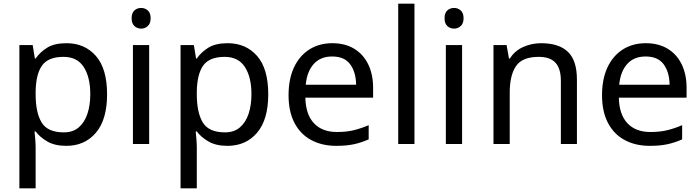

<svg xmlns="http://www.w3.org/2000/svg" viewBox="-20 -780 3790 1040"><path d="M340 -546Q439 -546 499.5 -477Q560 -408 560 -269Q560 -132 499.5 -61Q439 10 339 10Q277 10 236.5 -13.5Q196 -37 173 -68H167Q169 -51 171 -25Q173 1 173 20V240H85V-536H157L169 -463H173Q197 -498 236 -522Q275 -546 340 -546ZM324 -472Q242 -472 208.5 -426Q175 -380 173 -286V-269Q173 -170 205.5 -116.5Q238 -63 326 -63Q375 -63 406.5 -90Q438 -117 453.5 -163.5Q469 -210 469 -270Q469 -362 433.5 -417Q398 -472 324 -472Z M788 -536V0H700V-536ZM745 -737Q765 -737 780.5 -723.5Q796 -710 796 -681Q796 -653 780.5 -639Q765 -625 745 -625Q723 -625 708 -639Q693 -653 693 -681Q693 -710 708 -723.5Q723 -737 745 -737Z M1213 -546Q1312 -546 1372.5 -477Q1433 -408 1433 -269Q1433 -132 1372.5 -61Q1312 10 1212 10Q1150 10 1109.5 -13.5Q1069 -37 1046 -68H1040Q1042 -51 1044 -25Q1046 1 1046 20V240H958V-536H1030L1042 -463H1046Q1070 -498 1109 -522Q1148 -546 1213 -546ZM1197 -472Q1115 -472 1081.5 -426Q1048 -380 1046 -286V-269Q1046 -170 1078.5 -116.5Q1111 -63 1199 -63Q1248 -63 1279.5 -90Q1311 -117 1326.5 -163.5Q1342 -210 1342 -270Q1342 -362 1306.5 -417Q1271 -472 1197 -472Z M1780 -546Q1849 -546 1898.5 -516Q1948 -486 1974.5 -431.5Q2001 -377 2001 -304V-251H1634Q1636 -160 1680.5 -112.5Q1725 -65 1805 -65Q1856 -65 1895.5 -74.5Q1935 -84 1977 -102V-25Q1936 -7 1896 1.5Q1856 10 1801 10Q1725 10 1666.5 -21Q1608 -52 1575.5 -113.5Q1543 -175 1543 -264Q1543 -352 1572.5 -415Q1602 -478 1655.5 -512Q1709 -546 1780 -546ZM1779 -474Q1716 -474 1679.5 -433.5Q1643 -393 1636 -321H1909Q1908 -389 1877 -431.5Q1846 -474 1779 -474Z M2225 0H2137V-760H2225Z M2483 -536V0H2395V-536ZM2440 -737Q2460 -737 2475.5 -723.5Q2491 -710 2491 -681Q2491 -653 2475.5 -639Q2460 -625 2440 -625Q2418 -625 2403 -639Q2388 -653 2388 -681Q2388 -710 2403 -723.5Q2418 -737 2440 -737Z M2911 -546Q3007 -546 3056 -499.5Q3105 -453 3105 -349V0H3018V-343Q3018 -408 2989 -440Q2960 -472 2898 -472Q2809 -472 2775 -422Q2741 -372 2741 -278V0H2653V-536H2724L2737 -463H2742Q2768 -505 2814 -525.5Q2860 -546 2911 -546Z M3478 -546Q3547 -546 3596.5 -516Q3646 -486 3672.5 -431.5Q3699 -377 3699 -304V-251H3332Q3334 -160 3378.5 -112.5Q3423 -65 3503 -65Q3554 -65 3593.5 -74.5Q3633 -84 3675 -102V-25Q3634 -7 3594 1.5Q3554 10 3499 10Q3423 10 3364.5 -21Q3306 -52 3273.5 -113.5Q3241 -175 3241 -264Q3241 -352 3270.5 -415Q3300 -478 3353.5 -512Q3407 -546 3478 -546ZM3477 -474Q3414 -474 3377.5 -433.5Q3341 -393 3334 -321H3607Q3606 -389 3575 -431.5Q3544 -474 3477 -474Z"/></svg>

Font: Noto Sans Bamum
Style: Regular
Weight: 400
Designer: Monotype Design Team
Foundry: Monotype Imaging Inc.
Version: Version 2.001